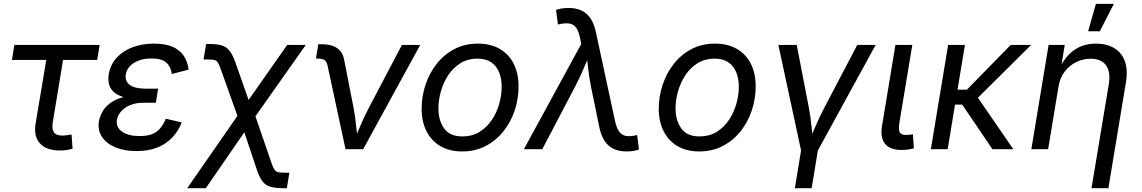

<svg xmlns="http://www.w3.org/2000/svg" viewBox="-20 -781 5978 1005"><path d="M293.5 6.8Q223.6 6.8 189.5 -30Q155.3 -66.9 166.5 -134.8L222.2 -467.3H42.5L55.2 -545.9H501.5L488.8 -467.3H310.1L256.3 -141.6Q250.5 -106 262 -88.6Q273.4 -71.3 308.6 -71.3Q316.9 -71.3 330.1 -73.2Q343.3 -75.2 354.5 -77.1L359.9 -2.9Q346.7 1.5 329.1 4.2Q311.5 6.8 293.5 6.8Z M694.8 9.8Q630.9 9.8 583.7 -10Q536.6 -29.8 513.4 -65.2Q490.2 -100.6 498 -147.5Q502 -169.4 514.4 -193.4Q526.9 -217.3 552.2 -237.8Q577.6 -258.3 620.1 -271.2Q662.6 -284.2 726.1 -284.2H802.2L795.9 -243.2H730.5Q691.9 -243.2 662.4 -231.2Q632.8 -219.2 614.7 -199Q596.7 -178.7 592.3 -154.3Q585.4 -115.7 618.4 -92.3Q651.4 -68.8 711.9 -68.8Q751.5 -68.8 777.1 -79.3Q802.7 -89.8 819.3 -110.1Q835.9 -130.4 848.1 -159.7L931.2 -140.1Q913.1 -94.2 881.1 -60.5Q849.1 -26.9 802.7 -8.5Q756.3 9.8 694.8 9.8ZM722.7 -261.7Q661.6 -261.7 625.2 -273.2Q588.9 -284.7 571 -304Q553.2 -323.2 549.3 -346.4Q545.4 -369.6 549.3 -393.1Q558.1 -443.8 591.1 -479.5Q624 -515.1 674.3 -533.9Q724.6 -552.7 786.1 -552.7Q845.7 -552.7 883.8 -535.9Q921.9 -519 942.1 -488.5Q962.4 -458 967.3 -416.5L879.4 -393.6Q874.5 -432.1 849.9 -453.6Q825.2 -475.1 773.4 -475.1Q718.8 -475.1 681.2 -451.7Q643.6 -428.2 638.2 -389.2Q633.3 -355.5 659.9 -336.2Q686.5 -316.9 742.2 -316.9H807.6L798.8 -261.7Z M960 204.1 1258.3 -225.6H1298.8L1400.9 71.8Q1409.2 95.7 1416.5 106.7Q1423.8 117.7 1436.5 120.4Q1449.2 123 1473.1 123H1494.6L1481.4 204.1H1463.9Q1422.4 204.1 1396.5 196.8Q1370.6 189.5 1354.5 168.9Q1338.4 148.4 1325.2 109.4L1258.8 -88.4L1057.1 204.1ZM1233.4 -145 1138.2 -411.6Q1128.4 -439.9 1121.3 -451.9Q1114.3 -463.9 1102.8 -466.8Q1091.3 -469.7 1066.9 -469.7H1045.4L1059.1 -550.8H1076.7Q1117.2 -550.8 1141.8 -543Q1166.5 -535.2 1182.9 -513.4Q1199.2 -491.7 1213.9 -449.2L1281.2 -257.8L1483.4 -545.9H1580.6L1297.9 -145Z M1788.6 0 1694.8 -436.5Q1690.4 -457 1679.7 -465.6Q1668.9 -474.1 1646 -474.1H1633.8L1646 -549.8H1660.6Q1712.9 -549.8 1743.2 -530Q1773.4 -510.3 1781.2 -469.2L1829.6 -222.2Q1839.4 -171.9 1844.2 -121.3Q1849.1 -70.8 1855 -24.9H1823.2Q1845.2 -71.8 1866 -121.8Q1886.7 -171.9 1913.6 -222.2L2084 -545.9H2179.7L1880.9 0Z M2398.9 11.7Q2333 11.7 2285.6 -15.9Q2238.3 -43.5 2212.6 -93.8Q2187 -144 2187 -211.4Q2187 -276.4 2207.3 -337.4Q2227.5 -398.4 2265.9 -447Q2304.2 -495.6 2358.6 -524.2Q2413.1 -552.7 2481.4 -552.7Q2547.4 -552.7 2595.2 -525.4Q2643.1 -498 2668.7 -447.8Q2694.3 -397.5 2694.3 -329.1Q2694.3 -263.2 2673.8 -202.1Q2653.3 -141.1 2614.5 -92.8Q2575.7 -44.4 2521.2 -16.4Q2466.8 11.7 2398.9 11.7ZM2400.9 -66.9Q2451.2 -66.9 2489.5 -90.3Q2527.8 -113.8 2553.7 -152.1Q2579.6 -190.4 2592.8 -236.3Q2606 -282.2 2606 -327.1Q2606 -368.7 2592.8 -401.9Q2579.6 -435.1 2551.8 -454.6Q2523.9 -474.1 2479 -474.1Q2429.2 -474.1 2391.1 -450.7Q2353 -427.2 2327.1 -388.7Q2301.3 -350.1 2288.1 -304Q2274.9 -257.8 2274.9 -212.4Q2274.9 -150.9 2304.7 -108.9Q2334.5 -66.9 2400.9 -66.9Z M2722.2 0 3022.5 -550.8 3016.6 -580.1Q3009.3 -617.7 2995.6 -636Q2981.9 -654.3 2960.9 -657.7Q2939.9 -661.1 2909.7 -654.8L2900.4 -652.8L2890.6 -729Q2898.9 -732.9 2917 -736.1Q2935.1 -739.3 2957 -739.3Q2995.1 -739.3 3023.4 -726.1Q3051.8 -712.9 3070.8 -685.1Q3089.8 -657.2 3099.1 -612.8L3199.2 -147.9Q3207.5 -109.9 3221.7 -91.3Q3235.8 -72.8 3256.8 -69.3Q3277.8 -65.9 3306.2 -72.3L3314.9 -74.2L3324.7 1.5Q3317.4 4.9 3299.6 8.3Q3281.7 11.7 3258.8 11.7Q3220.7 11.7 3192.1 -1.7Q3163.6 -15.1 3145 -43Q3126.5 -70.8 3117.2 -114.7L3074.2 -323.7Q3063.5 -375.5 3058.3 -424.6Q3053.2 -473.6 3046.4 -521H3078.6Q3056.6 -474.1 3035.9 -424.3Q3015.1 -374.5 2988.3 -323.7L2818.4 0Z M3640.1 11.7Q3574.2 11.7 3526.9 -15.9Q3479.5 -43.5 3453.9 -93.8Q3428.2 -144 3428.2 -211.4Q3428.2 -276.4 3448.5 -337.4Q3468.8 -398.4 3507.1 -447Q3545.4 -495.6 3599.9 -524.2Q3654.3 -552.7 3722.7 -552.7Q3788.6 -552.7 3836.4 -525.4Q3884.3 -498 3909.9 -447.8Q3935.5 -397.5 3935.5 -329.1Q3935.5 -263.2 3915 -202.1Q3894.5 -141.1 3855.7 -92.8Q3816.9 -44.4 3762.5 -16.4Q3708 11.7 3640.1 11.7ZM3642.1 -66.9Q3692.4 -66.9 3730.7 -90.3Q3769 -113.8 3794.9 -152.1Q3820.8 -190.4 3834 -236.3Q3847.2 -282.2 3847.2 -327.1Q3847.2 -368.7 3834 -401.9Q3820.8 -435.1 3793 -454.6Q3765.1 -474.1 3720.2 -474.1Q3670.4 -474.1 3632.3 -450.7Q3594.2 -427.2 3568.4 -388.7Q3542.5 -350.1 3529.3 -304Q3516.1 -257.8 3516.1 -212.4Q3516.1 -150.9 3545.9 -108.9Q3575.7 -66.9 3642.1 -66.9Z M4173.8 9.8 4054.2 -545.9H4150.4L4212.9 -222.2Q4222.7 -171.9 4227.5 -121.8Q4232.4 -71.8 4238.8 -24.9H4206.5Q4228.5 -71.8 4249.5 -121.8Q4270.5 -171.9 4297.4 -222.2L4467.3 -545.9H4563.5L4259.3 9.8ZM4140.6 204.1 4174.8 -3.9H4262.7L4228.5 204.1Z M4698.7 3.9Q4637.2 3.9 4612.1 -28.8Q4586.9 -61.5 4596.7 -121.1L4667 -545.9H4755.4L4688.5 -143.1Q4682.1 -106 4688.5 -90.3Q4694.8 -74.7 4722.7 -74.7Q4736.8 -74.7 4744.4 -75.7Q4752 -76.7 4758.3 -78.6L4763.7 -4.4Q4752.9 -1.5 4735.6 1.2Q4718.3 3.9 4698.7 3.9Z M5030.8 -545.9 4940.4 0H4852.5L4942.9 -545.9ZM5377.4 -545.9 5062.5 -233.4H4945.8L4958.5 -311.5H5041L5270.5 -545.9ZM5174.8 0 5015.1 -235.8 5073.7 -305.7 5284.2 0Z M5520.5 -327.1 5466.3 0H5378.4L5468.8 -545.9H5553.2L5531.7 -413.6H5519.5Q5544.9 -464.8 5575 -495.4Q5605 -525.9 5640.4 -539.3Q5675.8 -552.7 5716.3 -552.7Q5771.5 -552.7 5810.8 -530Q5850.1 -507.3 5867.4 -461.7Q5884.8 -416 5873 -346.7L5781.7 204.1H5693.4L5783.7 -339.4Q5794.4 -403.3 5769.8 -438.5Q5745.1 -473.6 5688.5 -473.6Q5649.9 -473.6 5614.3 -456.5Q5578.6 -439.5 5553.5 -407Q5528.3 -374.5 5520.5 -327.1ZM5675.8 -617.2 5716.3 -760.7H5810.5L5736.8 -617.2Z"/></svg>

Font: Inter Variable
Style: Italic
Weight: 400
Italic angle: -9.39999°
Designer: Rasmus Andersson
Foundry: rsms
Version: Version 4.001;git-9221beed3